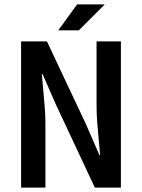

<svg xmlns="http://www.w3.org/2000/svg" viewBox="-20 -847 640 867"><path d="M243.2 -710 328.1 -827.1H453.1L335.9 -710ZM75.2 0V-660.2H191.9L368.2 -286.1L429.2 -146H432.1Q430.7 -168 426 -213.9Q421.4 -259.8 418.7 -298.6Q416 -337.4 416 -370.1V-660.2H525.9V0H408.2L232.9 -374L171.9 -513.2H168.9Q170.4 -489.7 174.8 -444.8Q179.2 -399.9 182.1 -361.6Q185.1 -323.2 185.1 -291V0Z"/></svg>

Font: Office Code Pro Medium
Style: Regular
Weight: 500
Designer: Nathan Rutzky & Paul D. Hunt
Foundry: Adobe Systems Incorporated
Version: Version 1.004;PS 001.004;hotconv 1.0.70;makeotf.lib2.5.58329